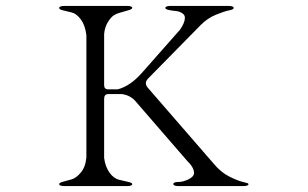

<svg xmlns="http://www.w3.org/2000/svg" viewBox="-20 -638 1040 649"><path d="M584 -23Q599 -23 617.5 -32Q636 -41 636 -54Q635 -73 612 -95L437 -297Q420 -316 392 -320H346Q332 -320 332 -304V-104Q336 -74 350.5 -54Q365 -34 384 -30L414 -23Q427 -20 427 -16Q427 -9 409 -9H199Q180 -9 180 -16Q180 -20 194 -24L223 -32Q237 -36 253 -54.5Q269 -73 272 -106V-519Q268 -552 253.5 -572Q239 -592 222 -596L193 -603Q180 -606 180 -611Q180 -618 199 -618H409Q427 -618 427 -611Q427 -607 413 -603L382 -594Q374 -592 364.5 -586Q355 -580 344.5 -563Q334 -546 332 -523V-350Q332 -336 346 -336H378Q420 -347 459 -391L588 -537Q605 -561 605 -578Q605 -588 595 -594Q585 -600 572.5 -601Q560 -602 549.5 -604.5Q539 -607 539 -611Q539 -618 557 -618H752Q770 -618 770 -611Q770 -606 754.5 -603Q739 -600 710.5 -588.5Q682 -577 659 -554L482 -374Q473 -365 473 -357Q473 -349 480 -341L703 -84Q727 -55 756.5 -40.5Q786 -26 803 -22.5Q820 -19 820 -16Q820 -9 802 -9H584Q566 -9 566 -16Q566 -23 584 -23Z"/></svg>

Font: cwTeXMing
Style: Medium
Weight: 500
Version: Version 1.17